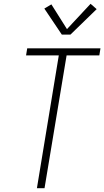

<svg xmlns="http://www.w3.org/2000/svg" viewBox="-20 -989 548 1009"><path d="M174 0 289 -698H117L123 -735H508L502 -698H330L214 0ZM305 -807 213 -944 250 -966 332 -836 456 -969 488 -941 350 -807Z"/></svg>

Font: Iosevka Curly XLtObl
Style: Regular
Weight: 200
Italic angle: -9°
Monospace: yes
Designer: Belleve Invis
Foundry: Belleve Invis
Version: Version 11.1.0; ttfautohint (v1.8.3)